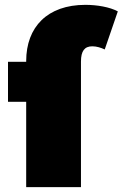

<svg xmlns="http://www.w3.org/2000/svg" viewBox="-20 -772 506 792"><path d="M88 -520V-517H13V-352H88V0H314V-518C314 -562 329 -581 361 -581C379 -581 397 -575 412 -568L466 -725C433 -743 380 -752 332 -752C176 -752 88 -661 88 -520Z"/></svg>

Font: Chess Sans Black
Style: Regular
Weight: 900
Designer: Wolf Bōese
Foundry: Wolf Bōese
Version: Version 7.223;Glyphs 3.3 (3306)